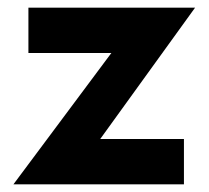

<svg xmlns="http://www.w3.org/2000/svg" viewBox="-20 -480 543 500"><path d="M270 -342H54V-460H488L241 -118H459V0H15Z"/></svg>

Font: Von Semi
Style: Regular
Weight: 600
Version: Version 4.000; ttfautohint (v1.8.4.7-5d5b)